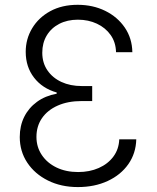

<svg xmlns="http://www.w3.org/2000/svg" viewBox="-20 -757 643 787"><path d="M299.3 9.8Q230.5 9.8 176.5 -17.1Q122.6 -43.9 91.8 -90.3Q61 -136.7 61 -195.3Q61 -241.2 79.3 -278.1Q97.7 -314.9 131.6 -339.6Q165.5 -364.3 212.4 -373V-377.9Q153.8 -394.5 119.6 -438.7Q85.4 -482.9 85.4 -544.4Q85.4 -597.2 111.8 -641.1Q138.2 -685.1 186 -711.2Q233.9 -737.3 298.3 -737.3Q360.8 -737.3 411.1 -712.6Q461.4 -688 491.5 -644Q521.5 -600.1 522.5 -543H455.6Q454.6 -584 433.3 -613.8Q412.1 -643.6 377.2 -659.9Q342.3 -676.3 299.3 -676.3Q255.9 -676.3 222.9 -659.2Q189.9 -642.1 171.6 -611.6Q153.3 -581.1 153.3 -541Q153.3 -499.5 174.3 -468.8Q195.3 -438 231.7 -421.1Q268.1 -404.3 314.9 -404.3H357.9V-342.8H314.9Q258.3 -342.8 216.6 -324.2Q174.8 -305.7 152.1 -272.7Q129.4 -239.7 129.4 -195.8Q129.4 -154.3 151.4 -121.6Q173.3 -88.9 211.9 -70.3Q250.5 -51.8 300.3 -51.8Q347.2 -51.8 384.8 -68.4Q422.4 -85 444.8 -115.2Q467.3 -145.5 468.8 -186H538.6Q537.1 -128.4 506.1 -84.2Q475.1 -40 421.4 -15.1Q367.7 9.8 299.3 9.8Z"/></svg>

Font: Inter 16pt Light
Style: Regular
Weight: 300
Version: Version 4.001;git-66647c0bb